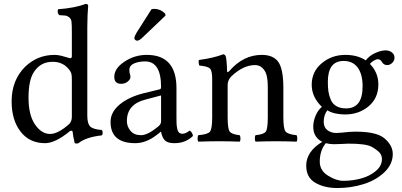

<svg xmlns="http://www.w3.org/2000/svg" viewBox="-20 -718 2044 976"><path d="M345.2 -124V-314Q345.2 -336.9 342 -346.4Q338.9 -356 328.1 -368.2Q297.4 -404.3 247.1 -403.8Q187 -403.8 153.8 -354Q125 -313 125 -221.2Q125 -133.3 158 -85.2Q190.9 -37.1 234.9 -37.1Q273.9 -37.1 329.1 -85Q345.2 -99.1 345.2 -124ZM334 -50.3Q260.7 9.8 209 9.8Q129.9 9.8 84.5 -49.1Q39.1 -107.9 39.1 -203.1Q39.1 -310.1 107.9 -378.9Q170.9 -439 257.8 -439Q272.9 -439 291 -434.6Q309.1 -430.2 322 -426Q335 -421.9 335.9 -421.9Q344.7 -421.9 345.2 -431.2V-559.1Q345.2 -591.3 343.5 -607.2Q341.8 -623 330.8 -630.6Q319.8 -638.2 314 -638.7Q308.1 -639.2 280.8 -641.1Q269.5 -652.3 274.9 -670.9Q363.8 -677.7 415 -698.2Q428.2 -698.2 428.2 -688Q424.3 -647.9 423.8 -583V-129.9Q423.8 -90.8 437.5 -75.9Q451.2 -61 497.1 -57.1Q502 -52.2 502 -43.2Q502 -34.2 497.1 -29.8Q417 -21 378.9 9.8Q370.1 13.7 359.9 9.8Q351.1 -25.4 349.1 -48.8Q348.1 -53.7 343 -53.7Q337.9 -53.7 334 -50.3Z M750 -670.9Q755.9 -672.9 763.7 -672.9Q794.4 -672.9 818.8 -649.9L821.8 -639.2L707 -529.8Q688 -510.7 676.8 -511.2Q671.9 -511.2 667.5 -515.1Q663.1 -519 663.1 -523.9Q663.1 -533.7 674.3 -551.8ZM798.8 -232.9 719.7 -211.9Q624.5 -188 625 -102.1Q625 -75.2 643.3 -53Q661.6 -30.8 696.8 -30.8Q731 -30.8 784.7 -75.2Q798.8 -86.4 798.8 -101.1ZM798.8 -47.9H796.9L776.9 -32.2Q722.7 9.8 668 9.8Q542 9.8 542 -98.1Q542 -147.9 587.4 -186Q632.8 -224.1 707 -243.2L793 -264.2Q798.8 -266.1 798.8 -275.9Q798.8 -405.8 717.8 -405.8Q684.6 -405.8 661.1 -395.3Q637.7 -384.8 637.7 -363.8Q637.7 -349.6 639.6 -344.2Q642.6 -338.4 643.1 -326.2Q643.1 -314.9 629.4 -303.5Q615.7 -292 595.7 -292Q560.5 -292 561 -328.1Q561 -370.1 612.5 -404.5Q664.1 -439 726.1 -439Q877 -439 877 -270V-123Q877 -102.1 877.4 -90.1Q877.9 -78.1 880.9 -64Q883.8 -49.8 890.4 -43.9Q897 -38.1 906.7 -38.1Q924.8 -38.1 943.8 -54.2Q958 -46.4 960.9 -26.9Q922.9 10.3 865.7 9.8Q831.5 9.8 817.6 -5.1Q803.7 -20 798.8 -47.9Z M1146.5 -357.9Q1217.3 -439 1310.5 -439Q1367.7 -439 1393.6 -404.8Q1420.4 -368.7 1420.4 -271V-122.1Q1420.4 -63 1431.9 -49.1Q1443.4 -35.2 1487.3 -30.8Q1491.2 -25.9 1491.2 -13.9Q1491.2 -2 1487.3 2Q1427.2 0 1381.3 0Q1339.4 0 1279.3 2Q1275.4 -2.9 1275.4 -14.9Q1275.4 -26.9 1279.3 -30.8Q1320.3 -34.7 1330.8 -48.8Q1341.3 -63 1341.3 -122.1V-273.9Q1341.3 -327.1 1329.6 -351.1Q1310.5 -387.2 1276.4 -387.2Q1215.3 -387.2 1154.3 -328.1Q1137.2 -309.1 1137.2 -286.1V-122.1Q1137.2 -63 1147.7 -49.1Q1158.2 -35.2 1198.2 -30.8Q1202.1 -25.9 1202.4 -13.9Q1202.6 -2 1198.2 2Q1138.2 0 1098.6 0Q1048.8 0 988.3 2Q984.4 -2 984.4 -13.9Q984.4 -25.9 988.3 -30.8Q1035.2 -34.7 1046.9 -48.3Q1058.6 -62 1058.6 -122.1V-316.9Q1058.6 -358.9 1047.1 -369.9Q1035.6 -380.9 993.2 -384.8Q987.3 -401.9 991.2 -413.1Q1065.4 -422.9 1114.3 -441.9Q1122.1 -441.9 1126.5 -434.1Q1132.3 -421.9 1134.3 -357.9Q1134.3 -344.7 1146.5 -357.9Z M1823.2 -278.8Q1823.2 -340.8 1798.3 -374.5Q1773.4 -408.2 1726.6 -408.2Q1646.5 -408.2 1646.5 -301.8Q1646.5 -273.9 1649.4 -253.4Q1652.3 -232.9 1661.4 -211.4Q1670.4 -189.9 1689.9 -178.5Q1709.5 -167 1739.3 -167Q1823.2 -167 1823.2 -278.8ZM1636.2 9.8Q1605.5 46.9 1605.5 104Q1605.5 148.9 1647.5 175Q1689.5 201.2 1725.6 201.2Q1772.5 201.2 1816.4 189Q1860.4 176.8 1890.9 150.9Q1921.4 125 1921.4 90.8Q1921.4 71.8 1910.4 58.8Q1899.4 45.9 1870.6 28.8Q1839.8 11.7 1749.5 12.2Q1744.6 12.2 1719.5 13.7Q1694.3 15.1 1676.3 15.1Q1654.3 14.6 1636.2 9.8ZM1948.2 -387.2Q1929.2 -387.2 1920.4 -404.8Q1912.6 -417 1900.4 -417Q1891.6 -417 1878.9 -408.9Q1866.2 -400.9 1860.4 -393.1Q1903.3 -349.1 1903.3 -289.1Q1903.3 -219.2 1853.8 -177.7Q1804.2 -136.2 1734.4 -136.2Q1679.2 -136.2 1643.6 -157.2Q1625.5 -132.3 1625.5 -99.1Q1625.5 -70.3 1644.5 -56.2Q1663.6 -42 1689.5 -42L1719.2 -43.9Q1759.3 -48.8 1786.6 -48.8Q1892.6 -48.8 1932.6 -16.1Q1976.6 20 1976.6 64.9Q1976.6 116.7 1934.1 157.5Q1891.6 198.2 1827.9 218Q1764.2 237.8 1695.3 237.8Q1628.4 237.8 1582.5 210.9Q1536.6 184.1 1536.6 124Q1536.6 52.2 1618.2 2.9Q1572.3 -20 1572.3 -74.2Q1572.3 -101.1 1584.2 -129.6Q1596.2 -158.2 1616.2 -174.8Q1564.5 -224.6 1564.5 -287.1Q1564.5 -354 1615.5 -396.5Q1666.5 -439 1735.4 -439Q1797.4 -439 1839.4 -411.1Q1857.4 -435.1 1887.5 -448.5Q1917.5 -461.9 1939.5 -461.9Q1959.5 -461.9 1972.4 -451.4Q1985.4 -440.9 1985.4 -424.8Q1985.4 -409.7 1973.9 -398.4Q1962.4 -387.2 1948.2 -387.2Z"/></svg>

Font: Linux Libertine O
Style: Regular
Weight: 400
Designer: Philipp H. Poll
Foundry: Philipp H. Poll
Version: Version 5.3.0